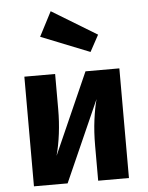

<svg xmlns="http://www.w3.org/2000/svg" viewBox="-58 -903 731 950"><g transform="rotate(-5 307.5 -428.0)"><path d="M543.6 -544.6V0H390.8V-173.3Q390.8 -242.6 398.5 -301Q406.2 -359.5 417.9 -403.1L239 0H71.8V-544.6H224.6V-369.2Q224.6 -307.7 217.2 -248.5Q209.7 -189.2 196.4 -140.5L375.4 -544.6ZM408.7 -637.9 166.7 -734.4 229.7 -855.9 453.3 -720Z"/></g></svg>

Font: Fira Code
Style: Bold
Weight: 700
Monospace: yes
Designer: Carrois Corporate, Edenspiekermann AG, Nikita Prokopov
Foundry: Carrois Corporate, Edenspiekermann AG, Nikita Prokopov
Version: Version 6.000; ttfautohint (v1.8.2) -l 8 -r 50 -G 200 -x 14 